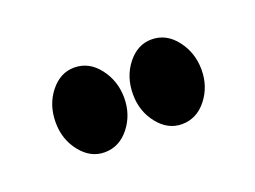

<svg xmlns="http://www.w3.org/2000/svg" viewBox="-38 -731 326 245"><g transform="rotate(-20 125.0 -608.5)"><path d="M73 -551Q54 -551 40.5 -568Q27 -585 27 -608Q27 -632 40.5 -649Q54 -666 73 -666Q93 -666 106.5 -648.5Q120 -631 120 -608Q120 -585 106.5 -568Q93 -551 73 -551ZM178 -551Q159 -551 145.5 -568Q132 -585 132 -608Q132 -632 145.5 -649Q159 -666 178 -666Q198 -666 211.5 -648.5Q225 -631 225 -608Q225 -585 211.5 -568Q198 -551 178 -551Z"/></g></svg>

Font: Inconsolata UltraCondensed Black
Style: Regular
Weight: 900
Width: 1
Monospace: yes
Designer: Raph Levien, Cyreal, Brenton Simpson
Foundry: Raph Levien, Cyreal, Google
Version: Version 3.001; ttfautohint (v1.8.2.53-6de2)